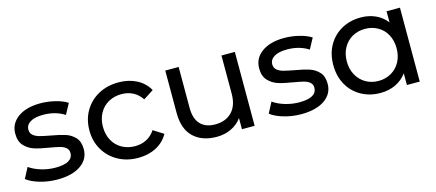

<svg xmlns="http://www.w3.org/2000/svg" viewBox="-45 -930 3021 1330"><g transform="rotate(-15 1466.0 -264.5)"><path d="M24 -56 64 -132Q99 -107 149 -92Q199 -77 250 -77Q376 -77 376 -149Q376 -173 359 -187Q342 -201 316.5 -207.5Q291 -214 244 -222Q180 -232 139.5 -245Q99 -258 70 -289Q41 -320 41 -376Q41 -448 101 -491.5Q161 -535 262 -535Q315 -535 368 -522Q421 -509 455 -487L414 -411Q349 -453 261 -453Q200 -453 168 -433Q136 -413 136 -380Q136 -354 154 -339Q172 -324 198.5 -317Q225 -310 273 -301Q337 -290 376.5 -277.5Q416 -265 444 -235Q472 -205 472 -151Q472 -79 410.5 -36.5Q349 6 243 6Q178 6 118 -11.5Q58 -29 24 -56Z M543 -265Q543 -343 579 -404.5Q615 -466 678.5 -500.5Q742 -535 823 -535Q895 -535 951.5 -506Q1008 -477 1039 -422L966 -375Q941 -413 904 -432Q867 -451 822 -451Q770 -451 728.5 -428Q687 -405 663.5 -362.5Q640 -320 640 -265Q640 -209 663.5 -166.5Q687 -124 728.5 -101Q770 -78 822 -78Q867 -78 904 -97Q941 -116 966 -154L1039 -108Q1008 -53 951.5 -23.5Q895 6 823 6Q742 6 678.5 -29Q615 -64 579 -125.5Q543 -187 543 -265Z M1657 -530V0H1566V-80Q1537 -39 1489.5 -16.5Q1442 6 1386 6Q1280 6 1219 -52.5Q1158 -111 1158 -225V-530H1254V-236Q1254 -159 1291 -119.5Q1328 -80 1397 -80Q1473 -80 1517 -126Q1561 -172 1561 -256V-530Z M1773 -56 1813 -132Q1848 -107 1898 -92Q1948 -77 1999 -77Q2125 -77 2125 -149Q2125 -173 2108 -187Q2091 -201 2065.5 -207.5Q2040 -214 1993 -222Q1929 -232 1888.5 -245Q1848 -258 1819 -289Q1790 -320 1790 -376Q1790 -448 1850 -491.5Q1910 -535 2011 -535Q2064 -535 2117 -522Q2170 -509 2204 -487L2163 -411Q2098 -453 2010 -453Q1949 -453 1917 -433Q1885 -413 1885 -380Q1885 -354 1903 -339Q1921 -324 1947.5 -317Q1974 -310 2022 -301Q2086 -290 2125.5 -277.5Q2165 -265 2193 -235Q2221 -205 2221 -151Q2221 -79 2159.5 -36.5Q2098 6 1992 6Q1927 6 1867 -11.5Q1807 -29 1773 -56Z M2841 -530V0H2749V-84Q2717 -40 2668 -17Q2619 6 2560 6Q2483 6 2422 -28Q2361 -62 2326.5 -123.5Q2292 -185 2292 -265Q2292 -345 2326.5 -406Q2361 -467 2422 -501Q2483 -535 2560 -535Q2617 -535 2665 -513.5Q2713 -492 2745 -450V-530ZM2746 -265Q2746 -320 2723 -362.5Q2700 -405 2659 -428Q2618 -451 2568 -451Q2517 -451 2476.5 -428Q2436 -405 2412.5 -362.5Q2389 -320 2389 -265Q2389 -210 2412.5 -167.5Q2436 -125 2476.5 -101.5Q2517 -78 2568 -78Q2618 -78 2659 -101.5Q2700 -125 2723 -167.5Q2746 -210 2746 -265Z"/></g></svg>

Font: Montserrat Alternates Medium
Style: Regular
Weight: 500
Designer: Julieta Ulanovsky
Foundry: Julieta Ulanovsky
Version: Version 7.200